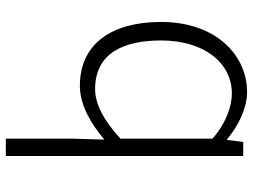

<svg xmlns="http://www.w3.org/2000/svg" viewBox="-122 -712 848 643"><g transform="rotate(-90 301.5 -391.0)"><path d="M314 13C439 13 549 -93 549 -275C549 -439 477 -547 335 -547C271 -547 208 -510 155 -465L158 -567V-795H100V0H147L154 -54H156C205 -13 264 13 314 13ZM309 -38C270 -38 213 -55 158 -103V-411C218 -466 273 -496 324 -496C443 -496 487 -403 487 -275C487 -132 413 -38 309 -38Z"/></g></svg>

Font: Noto Sans CJK Light
Style: Regular
Weight: 300
Designer: Ryoko NISHIZUKA (kana & ideographs); Paul D. Hunt (Latin, Greek & Cyrillic); Wenlong ZHANG (bopomofo); Sandoll Communica
Foundry: Adobe Systems Incorporated
Version: Version 1.000;PS 1;hotconv 1.0.78;makeotf.lib2.5.61930